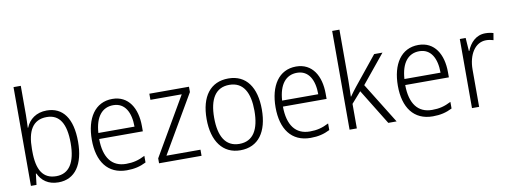

<svg xmlns="http://www.w3.org/2000/svg" viewBox="-62 -1103 3869 1455"><g transform="rotate(-10 1873.0 -375.0)"><path d="M136 -536V-760H80V0H123L133 -85H137C163 -29 212 10 291 10C420 10 490 -94 490 -268C490 -448 420 -542 296 -542C216 -542 160 -499 136 -438H133C134 -464 136 -504 136 -536ZM288 -493C386 -493 433 -417 433 -268C433 -117 381 -39 283 -39C181 -39 136 -112 136 -256V-274C136 -411 179 -493 288 -493Z M801 -542C668 -542 595 -429 595 -263C595 -97 670 10 817 10C876 10 920 -1 966 -24V-75C915 -49 875 -39 820 -39C711 -39 652 -116 651 -260H987V-300C987 -437 926 -542 801 -542ZM800 -494C890 -494 931 -415 931 -306H653C661 -430 715 -494 800 -494Z M1393 0V-47H1131L1390 -491V-532H1085V-485H1326L1066 -38V0Z M1904 -267C1904 -436 1832 -542 1694 -542C1556 -542 1479 -441 1479 -267C1479 -96 1557 10 1691 10C1831 10 1904 -96 1904 -267ZM1537 -267C1537 -411 1587 -493 1693 -493C1802 -493 1847 -404 1847 -267C1847 -124 1799 -39 1692 -39C1585 -39 1537 -125 1537 -267Z M2215 -542C2082 -542 2009 -429 2009 -263C2009 -97 2084 10 2231 10C2290 10 2334 -1 2380 -24V-75C2329 -49 2289 -39 2234 -39C2125 -39 2066 -116 2065 -260H2401V-300C2401 -437 2340 -542 2215 -542ZM2214 -494C2304 -494 2345 -415 2345 -306H2067C2075 -430 2129 -494 2214 -494Z M2588 -373V-760H2532V0H2588V-189L2662 -273L2830 0H2894L2700 -313L2879 -532H2815L2637 -312C2620 -291 2602 -266 2587 -245H2585C2586 -288 2588 -331 2588 -373Z M3156 -542C3023 -542 2950 -429 2950 -263C2950 -97 3025 10 3172 10C3231 10 3275 -1 3321 -24V-75C3270 -49 3230 -39 3175 -39C3066 -39 3007 -116 3006 -260H3342V-300C3342 -437 3281 -542 3156 -542ZM3155 -494C3245 -494 3286 -415 3286 -306H3008C3016 -430 3070 -494 3155 -494Z M3671 -541C3599 -541 3553 -490 3529 -430H3526L3519 -532H3474V0H3529V-287C3529 -401 3583 -488 3668 -488C3688 -488 3707 -484 3724 -479L3733 -532C3714 -538 3693 -541 3671 -541Z"/></g></svg>

Font: Noto Sans Gujarati SemiCondensed Light
Style: Regular
Weight: 300
Width: 4
Designer: Jelle Bosma - Monotype Design Team, Universal Thirst
Foundry: Monotype Imaging Inc.
Version: Version 2.106